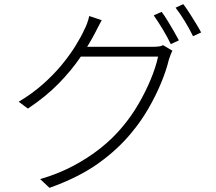

<svg xmlns="http://www.w3.org/2000/svg" viewBox="-20 -846 1040 923"><path d="M757 -789Q770 -772 785 -747.5Q800 -723 814.5 -698Q829 -673 840 -652L801 -634Q787 -664 763 -704Q739 -744 719 -772ZM861 -826Q875 -808 891 -783Q907 -758 922 -733.5Q937 -709 947 -690L908 -672Q892 -705 869 -743Q846 -781 824 -809ZM809 -602Q804 -594 799.5 -581Q795 -568 792 -560Q779 -506 753.5 -445Q728 -384 693 -323.5Q658 -263 613 -209Q547 -128 452.5 -60.5Q358 7 218 57L173 15Q259 -10 331 -48Q403 -86 463.5 -134Q524 -182 570 -238Q612 -288 646 -346.5Q680 -405 704.5 -464Q729 -523 740 -574H350L373 -621Q385 -621 419.5 -621Q454 -621 499.5 -621Q545 -621 590.5 -621Q636 -621 669.5 -621Q703 -621 712 -621Q730 -621 743 -622.5Q756 -624 764 -629ZM469 -749Q460 -733 451 -715Q442 -697 435 -684Q408 -632 365.5 -569.5Q323 -507 261.5 -444Q200 -381 114 -324L70 -357Q134 -395 186 -441Q238 -487 277 -534.5Q316 -582 343.5 -626.5Q371 -671 386 -705Q392 -715 399 -734.5Q406 -754 409 -769Z"/></svg>

Font: Noto Sans SC Thin Light
Style: Regular
Weight: 300
Version: Version 2.004-H2;hotconv 1.0.118;makeotfexe 2.5.65603